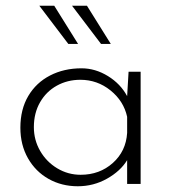

<svg xmlns="http://www.w3.org/2000/svg" viewBox="-20 -641 599 669"><path d="M470 -391V0H423V-83Q400 -45 353 -18.5Q306 8 251 8Q195 8 149.5 -17.5Q104 -43 77.5 -89.5Q51 -136 51 -196Q51 -260 78.5 -306.5Q106 -353 154.5 -378Q203 -403 264 -403Q312 -403 356 -376Q400 -349 423 -306L428 -391ZM423 -178V-234Q411 -289 365 -326Q319 -363 260 -363Q215 -363 178 -342.5Q141 -322 119.5 -284.5Q98 -247 98 -198Q98 -153 120 -115Q142 -77 179.5 -54.5Q217 -32 261 -32Q327 -32 373 -73Q419 -114 423 -178ZM169 -621 252 -488H218L117 -621ZM283 -621 366 -488H332L231 -621Z"/></svg>

Font: Josefin Sans Light
Style: Regular
Weight: 300
Designer: Santiago Orozco
Foundry: Typemade
Version: Version 2.000